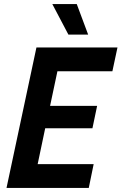

<svg xmlns="http://www.w3.org/2000/svg" viewBox="-20 -923 597 943"><path d="M12 0 159 -690H557L532 -573H262L226 -403H457L434 -293H202L165 -117H440L416 0ZM237 -903H357L413 -753H316Z"/></svg>

Font: Radio Canada Condensed SemiBold
Style: Italic
Weight: 600
Width: 3
Italic angle: -12°
Designer: Charles Daoud, Etienne Aubert Bonn, Alexandre Saumier Demers, Jacques Le Bailly
Foundry: Radio-Canada
Version: Version 2.104; ttfautohint (v1.8.4.7-5d5b);gftools[0.9.28.de